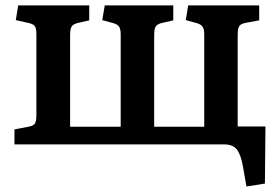

<svg xmlns="http://www.w3.org/2000/svg" viewBox="-20 -531 1018 706"><path d="M886.2 154.8 874 85Q866.7 41 852.5 20.8Q838.4 0.5 806.2 0H33.2V-55.2L84 -64.9Q102.5 -67.9 108.2 -76.7Q113.8 -85.4 113.8 -106.9V-403.8Q113.8 -425.8 108.6 -433.8Q103.5 -441.9 87.9 -445.8L38.1 -457L46.9 -511.2H308.1V-456.1L267.1 -446.8Q248.5 -442.4 243.2 -433.1Q237.8 -423.8 237.8 -400.9V-64.9H423.8V-404.8Q423.8 -423.3 418.2 -432.4Q412.6 -441.4 397 -445.8L356 -457L365.2 -511.2H617.2V-456.1L576.2 -446.8Q557.6 -442.4 552.2 -433.1Q546.9 -423.8 546.9 -400.9V-64.9H731V-404.8Q731 -423.3 725.1 -432.4Q719.2 -441.4 704.1 -445.8L663.1 -457L671.9 -511.2H933.1V-456.1L882.8 -446.8Q864.3 -443.4 859.1 -433.8Q854 -424.3 854 -400.9V-65.9H956.1L954.1 144Z"/></svg>

Font: Literata Book SemiBold
Style: Regular
Weight: 600
Designer: Latin by Veronika Burian and Jose Scaglione. Greek by Irene Vlachou. Cyrillic by Vera Evstafieva
Foundry: TypeTogether
Version: Version 2.003;PS 002.003;hotconv 1.0.88;makeotf.lib2.5.64775